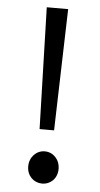

<svg xmlns="http://www.w3.org/2000/svg" viewBox="-54 -783 432 831"><g transform="rotate(5 161.5 -368.0)"><path d="M130 -221H193L205 -645L208 -749H115L118 -645ZM161 13C198 13 227 -15 227 -56C227 -97 198 -127 161 -127C125 -127 95 -97 95 -56C95 -15 125 13 161 13Z"/></g></svg>

Font: Source Han Sans KR Regular
Style: Regular
Weight: 400
Designer: Ryoko NISHIZUKA (kana & ideographs); Paul D. Hunt (Latin, Greek & Cyrillic); Wenlong ZHANG (bopomofo); Sandoll Communica
Foundry: Adobe Systems Incorporated
Version: Version 1.004;PS 1.004;hotconv 1.0.82;makeotf.lib2.5.63406